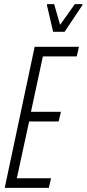

<svg xmlns="http://www.w3.org/2000/svg" viewBox="-20 -916 423 936"><path d="M3 0 149 -688H365L354 -641H189L131 -371H277L266 -324H122L62 -47H229L218 0ZM239 -761 209 -890 210 -896H244L273 -795L345 -896H383L381 -890L295 -761Z"/></svg>

Font: Saira Ultra Condensed Light
Style: Italic
Weight: 300
Width: 1
Italic angle: -12°
Designer: Hector Gatti with collaboration of the Omnibus-Type team
Foundry: Omnibus-Type
Version: Version 1.001; ttfautohint (v1.8)